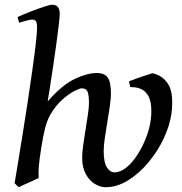

<svg xmlns="http://www.w3.org/2000/svg" viewBox="-20 -762 761 802"><path d="M443.4 -371.1 351.6 -332Q351.6 -364.3 345.9 -378.7Q340.3 -393.1 320.8 -393.1Q312.5 -393.1 290.3 -381.6Q268.1 -370.1 240.7 -346.2Q213.4 -322.3 190.9 -284.2Q177.2 -261.2 168.2 -225.8Q159.2 -190.4 152.8 -147Q144 -93.3 142.1 -66.2Q140.1 -39.1 141.6 -18.6Q132.8 -13.7 116 -6.3Q99.1 1 82.8 8.3Q66.4 15.6 58.1 20L41 3.4Q46.9 -31.2 55.9 -86.7Q64.9 -142.1 75.7 -208.5Q86.4 -274.9 96.7 -343.3Q106.9 -411.6 115.7 -473.1Q124.5 -534.7 129.6 -580.8Q134.8 -627 134.8 -647.5Q134.8 -669.9 128.9 -675Q123 -680.2 114.7 -680.2Q108.9 -680.2 95.5 -677Q82 -673.8 71 -670.4Q60.1 -667 60.1 -667L53.2 -690.9Q80.6 -703.1 110.8 -714.8Q141.1 -726.6 165.3 -734.4Q189.5 -742.2 199.2 -742.2Q212.9 -742.2 221.2 -733.4Q229.5 -724.6 229.5 -702.1Q229 -688.5 225.1 -654.1Q221.2 -619.6 214.8 -574.7Q208.5 -529.8 201.7 -483.4Q194.8 -437 188.7 -398.2Q182.6 -359.4 179.2 -338.4Q238.8 -406.7 291.5 -431.9Q344.2 -457 384.3 -457Q417 -457 430.2 -437.7Q443.4 -418.5 443.4 -371.1ZM696.3 -288.1Q689.5 -238.8 664.3 -184.8Q639.2 -130.9 600.6 -84.5Q562 -38.1 515.6 -9Q469.2 20 420.9 20Q398.9 20 376.2 6.3Q353.5 -7.3 338.4 -34.9Q323.2 -62.5 323.2 -104Q323.2 -125.5 327.6 -156.7Q332 -188 337.6 -221.7Q343.3 -255.4 347.4 -284.7Q351.6 -314 351.6 -332Q351.6 -335.4 360.8 -346.4Q370.1 -357.4 383.8 -369.4Q397.5 -381.3 411.1 -388.9Q424.8 -396.5 434.1 -393.6Q443.4 -390.6 443.4 -371.1Q443.4 -349.6 438.7 -317.9Q434.1 -286.1 428.2 -251.2Q422.4 -216.3 417.7 -184.6Q413.1 -152.8 413.1 -131.8Q413.1 -82.5 426.8 -62.3Q440.4 -42 457 -42Q483.4 -42 508.5 -62.7Q533.7 -83.5 554.9 -116.9Q576.2 -150.4 590.6 -188Q605 -225.6 609.4 -258.8Q614.7 -296.9 610.1 -328.6Q605.5 -360.4 585.4 -379.4Q565.4 -398.4 523.9 -398.4L519 -422.4Q529.3 -426.8 548.6 -433.6Q567.9 -440.4 587.2 -446.8Q606.4 -453.1 616.7 -456.1Q659.2 -447.3 682.9 -409.9Q706.5 -372.6 696.3 -288.1Z"/></svg>

Font: Gentium Book Plus
Style: Italic
Weight: 400
Italic angle: -8°
Designer: Victor Gaultney, Annie Olsen, Iska Routamaa, Becca Hirsbrunner
Foundry: SIL International
Version: Version 6.101